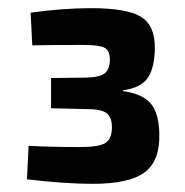

<svg xmlns="http://www.w3.org/2000/svg" viewBox="-20 -802 453 470"><path d="M59 -691 55 -771Q134 -782 203 -782Q291 -782 325 -761Q359 -740 359 -686Q359 -638 342.5 -612.5Q326 -587 281 -581V-579Q330 -572 349.5 -548Q369 -524 370 -475Q372 -409 334.5 -380.5Q297 -352 207 -352Q140 -352 46 -363L50 -445Q105 -442 176 -442Q222 -442 238 -452Q254 -462 254 -491Q254 -514 241.5 -524.5Q229 -535 191 -535L105 -537V-611L191 -612Q227 -613 238 -624Q249 -635 249 -656Q249 -678 236 -685Q223 -692 184 -692Q92 -692 59 -691Z"/></svg>

Font: Exo 2.0
Style: Bold
Weight: 700
Designer: Natanael Gama
Version: Version 1.001;PS 001.001;hotconv 1.0.70;makeotf.lib2.5.58329